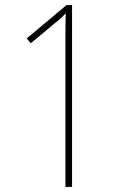

<svg xmlns="http://www.w3.org/2000/svg" viewBox="-20 -734 487 754"><path d="M263 0V-714H241L85 -583L101 -564L193 -641C212 -656 224 -666 238 -682C237 -643 237 -612 237 -565V0Z"/></svg>

Font: Noto Sans Khmer UI Condensed Thin
Style: Regular
Weight: 100
Width: 3
Designer: Danh Hong and the Monotype Design Team
Foundry: Monotype Imaging Inc.
Version: Version 2.002